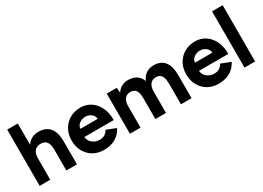

<svg xmlns="http://www.w3.org/2000/svg" viewBox="-18 -1379 2832 2069"><g transform="rotate(-30 1398.0 -344.0)"><path d="M58 0V-700H190V-436Q215 -473 252 -492.5Q289 -512 335 -512Q395 -512 436.5 -488Q478 -464 500 -413.5Q522 -363 522 -283V0H390V-256Q390 -307 378 -335Q366 -363 345 -375.5Q324 -388 296 -388Q245 -389 217.5 -357Q190 -325 190 -262V0Z M853 12Q779 12 722 -21.5Q665 -55 632.5 -114Q600 -173 600 -250Q600 -327 633.5 -386Q667 -445 725.5 -478.5Q784 -512 860 -512Q926 -512 981.5 -477.5Q1037 -443 1070.5 -376.5Q1104 -310 1104 -215H738Q743 -165 781 -135.5Q819 -106 867 -106Q908 -106 934 -123.5Q960 -141 974 -169L1092 -123Q1071 -81 1037.5 -50.5Q1004 -20 958 -4Q912 12 853 12ZM745 -313H961Q958 -344 941 -363Q924 -382 901 -391Q878 -400 856 -400Q835 -400 810.5 -391.5Q786 -383 767.5 -364Q749 -345 745 -313Z M1181 0V-500H1305L1311 -435Q1334 -473 1370 -492.5Q1406 -512 1450 -512Q1511 -512 1552.5 -486Q1594 -460 1613 -406Q1635 -457 1675 -484.5Q1715 -512 1768 -512Q1856 -512 1902 -456.5Q1948 -401 1948 -286V0H1816V-256Q1816 -307 1805 -335Q1794 -363 1775 -375.5Q1756 -388 1730 -388Q1682 -389 1656 -357Q1630 -325 1630 -262V0H1498V-256Q1498 -307 1487.5 -335Q1477 -363 1457.5 -375.5Q1438 -388 1412 -388Q1364 -389 1338.5 -357Q1313 -325 1313 -262V0Z M2279 12Q2205 12 2148 -21.5Q2091 -55 2058.5 -114Q2026 -173 2026 -250Q2026 -327 2059.5 -386Q2093 -445 2151.5 -478.5Q2210 -512 2286 -512Q2352 -512 2407.5 -477.5Q2463 -443 2496.5 -376.5Q2530 -310 2530 -215H2164Q2169 -165 2207 -135.5Q2245 -106 2293 -106Q2334 -106 2360 -123.5Q2386 -141 2400 -169L2518 -123Q2497 -81 2463.5 -50.5Q2430 -20 2384 -4Q2338 12 2279 12ZM2171 -313H2387Q2384 -344 2367 -363Q2350 -382 2327 -391Q2304 -400 2282 -400Q2261 -400 2236.5 -391.5Q2212 -383 2193.5 -364Q2175 -345 2171 -313Z M2607 0V-700H2739V0Z"/></g></svg>

Font: Figtree Light
Style: Bold
Weight: 700
Version: Version 2.002